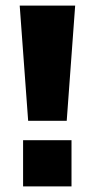

<svg xmlns="http://www.w3.org/2000/svg" viewBox="-20 -662 337 682"><path d="M62 0V-164H234V0ZM50 -642H247L217 -233H80Z"/></svg>

Font: Teko
Style: Bold
Weight: 700
Designer: Manushi Parikh, Jonny Pinhorn
Foundry: Indian Type Foundry
Version: Version 1.106;PS 1.0;hotconv 1.0.78;makeotf.lib2.5.61930; tt